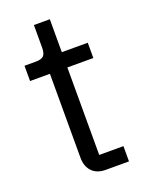

<svg xmlns="http://www.w3.org/2000/svg" viewBox="-133 -760 633 827"><g transform="rotate(-20 183.5 -346.0)"><path d="M206 0Q165 0 143 -23.5Q121 -47 121 -86V-471H30V-541H82Q108 -541 118 -551.5Q128 -562 128 -589V-692H201V-541H320V-471H201V-70H312V0Z"/></g></svg>

Font: IBM Plex Sans JP
Style: Regular
Weight: 400
Designer: Mike Abbink; Paul van der Laan; Pieter van Rosmalen; Wujin Sim; Yejin Wi; Jinhee Kim; Boomi Park; Yona Kim; Kichan Ma
Foundry: Sandoll Inc.
Version: Version 1.001